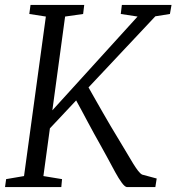

<svg xmlns="http://www.w3.org/2000/svg" viewBox="-24 -763 719 783"><path d="M-3.5 0 1 -32.5 74 -45 163 -695.5 95.5 -706 100.5 -743H319.5L315 -706L241.5 -695.5L189.5 -313L537 -695.5L468.5 -706L473 -743H675.5L669 -706L609.5 -696.5L337 -406.5Q348.5 -386 363.8 -359.2Q379 -332.5 395.2 -304.2Q411.5 -276 426.8 -249.8Q442 -223.5 454 -204.5Q476 -168.5 491.8 -141.5Q507.5 -114.5 519 -96Q530.5 -77.5 539 -66.5Q547.5 -55.5 555.5 -51L615 -35L609.5 0H493.5Q485 -1 472.5 -18Q460 -35 445.5 -61.5Q431 -88 415.2 -117.8Q399.5 -147.5 384.5 -173.5Q373 -193.5 360.2 -217Q347.5 -240.5 334.2 -265Q321 -289.5 309 -312.2Q297 -335 286.5 -353.5L179.5 -239.5L153 -45L229 -32.5L226 0Z"/></svg>

Font: Merriweather 36pt Light
Style: Italic
Weight: 300
Italic angle: -7.8°
Version: Version 2.101